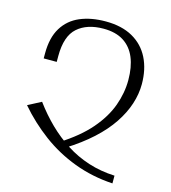

<svg xmlns="http://www.w3.org/2000/svg" viewBox="-110 -813 812 912"><g transform="rotate(15 296.5 -356.5)"><path d="M232 -113Q322 -170 374.5 -231Q427 -292 450 -355.5Q473 -419 473 -482Q473 -546 454 -592Q435 -638 396 -663Q357 -688 297 -688Q216 -688 169 -646.5Q122 -605 122 -507V-478H58V-503Q58 -580 88 -629Q118 -678 172 -701Q226 -724 298 -724Q377 -724 431 -693.5Q485 -663 512.5 -608Q540 -553 540 -480Q540 -432 524 -382.5Q508 -333 475 -283.5Q442 -234 390 -186.5Q338 -139 266 -94ZM527 11Q426 5 337 -28.5Q248 -62 173.5 -117.5Q99 -173 39 -243L104 -277Q143 -224 188 -180Q233 -136 285 -102.5Q337 -69 397.5 -49.5Q458 -30 527 -27Z"/></g></svg>

Font: Noto Serif Armenian Light
Style: Regular
Weight: 300
Version: Version 2.007